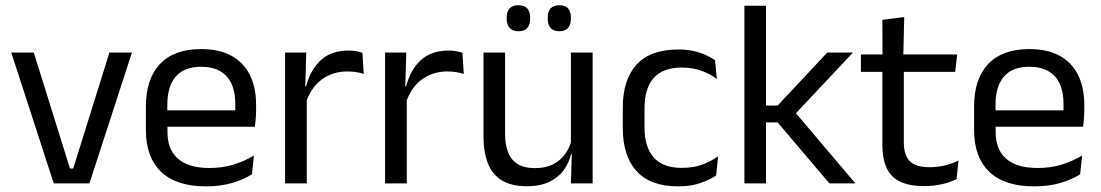

<svg xmlns="http://www.w3.org/2000/svg" viewBox="-20 -684 4106 716"><path d="M253 -55.5 388 -488H472L313.5 0H180.5L22 -488H106L241 -55.5Z M748.5 11Q637 11 580.5 -43.5Q524 -98 524 -199.5V-286.5Q524 -389.5 576.5 -445.2Q629 -501 730 -501Q798 -501 843.5 -475.8Q889 -450.5 912 -404Q935 -357.5 935 -293V-275Q935 -259 933.8 -243Q932.5 -227 930.5 -211.5H856Q857 -235.5 857.2 -257Q857.5 -278.5 857.5 -296.5Q857.5 -341 843.2 -371.8Q829 -402.5 800.8 -418.8Q772.5 -435 730 -435Q667 -435 635.5 -398.5Q604 -362 604 -294V-247.5L604.5 -237.5V-191Q604.5 -160.5 613.5 -136Q622.5 -111.5 641.8 -93.8Q661 -76 690.8 -66.8Q720.5 -57.5 761.5 -57.5Q809 -57.5 850 -70Q891 -82.5 927 -104L919.5 -34Q887 -13.5 844 -1.2Q801 11 748.5 11ZM566.5 -211.5V-272.5H913.5V-211.5Z M1120 -298.5 1101.5 -361 1121.5 -362Q1137.5 -424 1176.5 -459.8Q1215.5 -495.5 1280 -495.5Q1296 -495.5 1308.8 -493Q1321.5 -490.5 1331.5 -487L1336.5 -408.5Q1324 -412.5 1308.8 -415Q1293.5 -417.5 1275 -417.5Q1220 -417.5 1179.2 -387Q1138.5 -356.5 1120 -298.5ZM1043 0V-488H1122L1118 -344L1124 -338V0Z M1493 -298.5 1474.5 -361 1494.5 -362Q1510.5 -424 1549.5 -459.8Q1588.5 -495.5 1653 -495.5Q1669 -495.5 1681.8 -493Q1694.5 -490.5 1704.5 -487L1709.5 -408.5Q1697 -412.5 1681.8 -415Q1666.5 -417.5 1648 -417.5Q1593 -417.5 1552.2 -387Q1511.5 -356.5 1493 -298.5ZM1416 0V-488H1495L1491 -344L1497 -338V0Z M1863.5 -488V-184.5Q1863.5 -146 1874.2 -117.2Q1885 -88.5 1909.5 -72.8Q1934 -57 1975.5 -57Q2014.5 -57 2042.5 -71.2Q2070.5 -85.5 2088.2 -110.5Q2106 -135.5 2112.5 -167L2127 -109.5H2109.5Q2102 -76.5 2082 -49.2Q2062 -22 2028.2 -5.8Q1994.5 10.5 1945 10.5Q1887.5 10.5 1851.8 -11.2Q1816 -33 1799.5 -74.8Q1783 -116.5 1783 -175.5V-488ZM2190 -488V0H2109L2112.5 -117L2109 -122V-488ZM1913 -567.5Q1891.5 -567.5 1880.5 -579.8Q1869.5 -592 1869.5 -614.5V-618Q1869.5 -640.5 1880.5 -652.5Q1891.5 -664.5 1913 -664.5Q1935.5 -664.5 1946.2 -652.5Q1957 -640.5 1957 -618V-614.5Q1957 -592 1946.2 -579.8Q1935.5 -567.5 1913 -567.5ZM2066 -567.5Q2044 -567.5 2033.2 -579.8Q2022.5 -592 2022.5 -614.5V-618Q2022.5 -640.5 2033.2 -652.5Q2044 -664.5 2066 -664.5Q2087.5 -664.5 2098.2 -652.5Q2109 -640.5 2109 -618V-614.5Q2109 -592 2098.2 -579.8Q2087.5 -567.5 2066 -567.5Z M2510 11Q2405 11 2353.8 -45.8Q2302.5 -102.5 2302.5 -206.5V-282.5Q2302.5 -387 2354 -443.2Q2405.5 -499.5 2510 -499.5Q2541 -499.5 2566.5 -493.8Q2592 -488 2612.2 -478.8Q2632.5 -469.5 2646.5 -459.5L2653.5 -389Q2630 -407 2597.8 -419.5Q2565.5 -432 2522 -432Q2452 -432 2417.8 -393.2Q2383.5 -354.5 2383.5 -280.5V-208.5Q2383.5 -136 2417.8 -97Q2452 -58 2522 -58Q2567 -58 2599.8 -70.5Q2632.5 -83 2658 -101L2650.5 -29.5Q2628.5 -14.5 2593 -1.8Q2557.5 11 2510 11Z M3073 0 2880 -227.5H2828.5V-290.5H2880L3065 -488H3161L2939.5 -252.5V-272L3170 0ZM2756 0V-662.5H2836.5V0Z M3427 10Q3370.5 10 3336 -7Q3301.5 -24 3286 -58.5Q3270.5 -93 3270.5 -144.5V-452.5H3350.5V-154Q3350.5 -106 3372.5 -83.2Q3394.5 -60.5 3446.5 -60.5Q3476 -60.5 3503.2 -67Q3530.5 -73.5 3554.5 -85.5L3547 -16Q3523.5 -4 3492 3Q3460.5 10 3427 10ZM3190.5 -416V-481H3549.5L3542 -416ZM3271 -473 3270.5 -610 3352 -620.5 3348.5 -473Z M3837 11Q3725.5 11 3669 -43.5Q3612.5 -98 3612.5 -199.5V-286.5Q3612.5 -389.5 3665 -445.2Q3717.5 -501 3818.5 -501Q3886.5 -501 3932 -475.8Q3977.5 -450.5 4000.5 -404Q4023.5 -357.5 4023.5 -293V-275Q4023.5 -259 4022.2 -243Q4021 -227 4019 -211.5H3944.5Q3945.5 -235.5 3945.8 -257Q3946 -278.5 3946 -296.5Q3946 -341 3931.8 -371.8Q3917.5 -402.5 3889.2 -418.8Q3861 -435 3818.5 -435Q3755.5 -435 3724 -398.5Q3692.5 -362 3692.5 -294V-247.5L3693 -237.5V-191Q3693 -160.5 3702 -136Q3711 -111.5 3730.2 -93.8Q3749.5 -76 3779.2 -66.8Q3809 -57.5 3850 -57.5Q3897.5 -57.5 3938.5 -70Q3979.5 -82.5 4015.5 -104L4008 -34Q3975.5 -13.5 3932.5 -1.2Q3889.5 11 3837 11ZM3655 -211.5V-272.5H4002V-211.5Z"/></svg>

Font: Anek Latin Medium
Style: Regular
Weight: 400
Version: Version 1.003